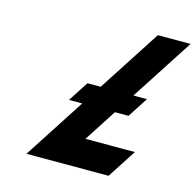

<svg xmlns="http://www.w3.org/2000/svg" viewBox="-117 -945 1083 1066"><g transform="rotate(15 424.5 -412.5)"><path d="M541.2 -350H619.2L694.3 -466H616.3L848.9 -825H660.9L428.3 -466H352.3L277.2 -350H353.2L126.5 0H598.5L705.4 -165H421.4Z"/></g></svg>

Font: Hussar
Style: BdWodka
Weight: 700
Foundry: Cannot Into Space Fonts
Version: Version 2.00